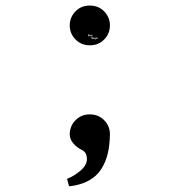

<svg xmlns="http://www.w3.org/2000/svg" viewBox="-20 -510 640 684"><path d="M272 24.4Q252.4 14.6 240.5 0Q228.5 -14.6 228.5 -31.7Q228.5 -60.5 248.8 -81.5Q269 -102.5 299.8 -102.5Q330.6 -102.5 351.1 -81.8Q371.6 -61 371.6 -31.7Q371.1 6.3 364 36.6Q356.9 66.9 340.8 92.3Q324.7 117.7 295.9 133.5Q267.1 149.4 226.1 153.8L218.8 127Q242.7 118.2 266.1 98.4Q289.6 78.6 289.6 57.1Q289.6 32.7 272 24.4ZM327.6 -372.1H326.7V-377.9H325.7V-371.1H327.6ZM323.7 -372.1H322.8V-375H323.7ZM293.5 -380.9H294.4V-383.8H296.4V-380.9H297.4V-387.7H294.4L293.5 -385.7ZM294.9 -386.7H296.4V-384.8H294.4V-385.7ZM300.3 -384.8V-380.9H301.3V-384.8L300.8 -385.7H298.3V-380.9H299.3V-384.8ZM304.2 -384.8V-380.9H305.2V-384.8L304.7 -385.7H302.2V-380.9H303.2V-384.8ZM307.1 -382.8H308.1V-381.8H307.1ZM306.6 -380.9H309.1V-384.8L308.6 -385.7H306.2V-384.8H308.1V-383.8H306.6L306.2 -382.8V-381.8ZM312 -375V-371.1H313V-375L312.5 -376H311V-377.9H310.1V-371.1H311V-375ZM308.6 -375H306.2V-377H309.1V-377.9H305.7L305.2 -377V-375L305.7 -374H308.1V-372.1H305.2V-371.1H308.6L309.1 -372.1V-374ZM315.9 -372.1H314.9V-376H314V-372.1L314.5 -371.1H316.9V-376H315.9ZM318.8 -372.1V-375H319.8V-372.1ZM318.4 -376 317.9 -375V-372.1L318.4 -371.1H319.8V-370.1H317.9V-369.1H320.3L320.8 -370.1V-376ZM322.3 -376 321.8 -375V-372.1L322.3 -371.1H324.2L324.7 -372.1V-375L324.2 -376ZM299.8 -348.6Q269.5 -348.6 249 -369.4Q228.5 -390.1 228.5 -419.4Q228.5 -448.2 248.5 -469.2Q268.6 -490.2 299.8 -490.2Q330.6 -490.2 351.1 -469.5Q371.6 -448.7 371.6 -419.4Q371.6 -390.1 351.3 -369.4Q331.1 -348.6 299.8 -348.6Z"/></svg>

Font: Anka/Coder
Style: Regular
Weight: 400
Monospace: yes
Version: Version 001.100